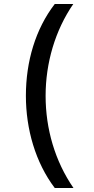

<svg xmlns="http://www.w3.org/2000/svg" viewBox="-20 -812 470 964"><path d="M255 132H349C256 -3 209 -165 209 -331C209 -496 257 -660 348 -792H255C158 -666 110 -503 110 -331C110 -164 158 4 255 132Z"/></svg>

Font: Noto Sans Bengali UI Medium
Style: Regular
Weight: 500
Designer: Jelle Bosma - Monotype Design Team
Foundry: Monotype Imaging Inc.
Version: Version 2.003